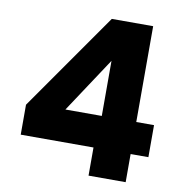

<svg xmlns="http://www.w3.org/2000/svg" viewBox="-81 -796 838 873"><g transform="rotate(10 338.5 -360.0)"><path d="M365.2 -720.2H556.2V-277.8H638.2V-129.9H556.2V0H384.8V-129.9H48.8V-268.1ZM229 -277.8H397V-532.2Z"/></g></svg>

Font: PoppinsZ
Style: Bold
Weight: 700
Designer: Ninad Kale (Devanagari), Jonny Pinhorn (Latin)
Foundry: Indian Type Foundry
Version: Version 3.002;FEAKit 1.0